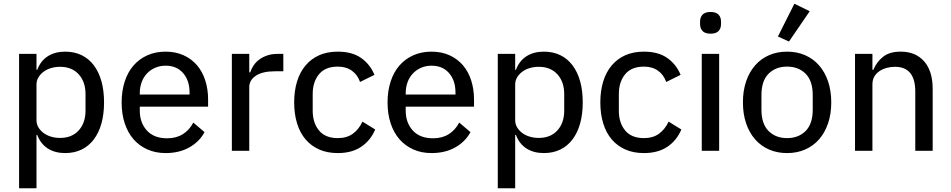

<svg xmlns="http://www.w3.org/2000/svg" viewBox="-20 -806 5080 1026"><path d="M82 -518H175V-433H179Q197 -481 235.5 -505.5Q274 -530 328 -530Q377 -530 415.5 -511.5Q454 -493 481 -457.5Q508 -422 522 -372Q536 -322 536 -259Q536 -196 522 -146Q508 -96 481 -60.5Q454 -25 415.5 -6.5Q377 12 328 12Q274 12 235.5 -12.5Q197 -37 179 -85H175V200H82ZM301 -69Q364 -69 400.5 -109Q437 -149 437 -215V-303Q437 -369 400.5 -409Q364 -449 301 -449Q275 -449 252 -442Q229 -435 212 -422Q195 -409 185 -392Q175 -375 175 -354V-164Q175 -143 185 -126Q195 -109 212 -96Q229 -83 252 -76Q275 -69 301 -69Z M865 12Q811 12 767.5 -7.5Q724 -27 693.5 -62Q663 -97 646.5 -147Q630 -197 630 -259Q630 -320 646.5 -370.5Q663 -421 693.5 -456Q724 -491 767.5 -510.5Q811 -530 865 -530Q919 -530 961.5 -510.5Q1004 -491 1033 -457Q1062 -423 1077 -376Q1092 -329 1092 -275V-236H727V-215Q727 -150 765 -108.5Q803 -67 873 -67Q922 -67 957 -89Q992 -111 1013 -151L1073 -100Q1046 -49 992 -18.5Q938 12 865 12ZM865 -455Q835 -455 809.5 -444Q784 -433 765.5 -413.5Q747 -394 737 -367Q727 -340 727 -308V-301H993V-311Q993 -376 958.5 -415.5Q924 -455 865 -455Z M1219 0V-518H1312V-419H1317Q1323 -438 1335 -456Q1347 -474 1365 -487.5Q1383 -501 1407.5 -509.5Q1432 -518 1463 -518H1494V-425H1448Q1383 -425 1347.5 -401.5Q1312 -378 1312 -340V0Z M1785 12Q1729 12 1686 -7Q1643 -26 1613 -61Q1583 -96 1567.5 -146.5Q1552 -197 1552 -259Q1552 -321 1567.5 -371Q1583 -421 1613 -456.5Q1643 -492 1686 -511Q1729 -530 1785 -530Q1862 -530 1910 -496Q1958 -462 1981 -406L1904 -368Q1891 -406 1860.5 -428Q1830 -450 1785 -450Q1718 -450 1684.5 -409Q1651 -368 1651 -304V-214Q1651 -150 1684.5 -109Q1718 -68 1785 -68Q1833 -68 1865 -91Q1897 -114 1917 -156L1985 -114Q1960 -55 1910 -21.5Q1860 12 1785 12Z M2286 12Q2232 12 2188.5 -7.5Q2145 -27 2114.5 -62Q2084 -97 2067.5 -147Q2051 -197 2051 -259Q2051 -320 2067.5 -370.5Q2084 -421 2114.5 -456Q2145 -491 2188.5 -510.5Q2232 -530 2286 -530Q2340 -530 2382.5 -510.5Q2425 -491 2454 -457Q2483 -423 2498 -376Q2513 -329 2513 -275V-236H2148V-215Q2148 -150 2186 -108.5Q2224 -67 2294 -67Q2343 -67 2378 -89Q2413 -111 2434 -151L2494 -100Q2467 -49 2413 -18.5Q2359 12 2286 12ZM2286 -455Q2256 -455 2230.5 -444Q2205 -433 2186.5 -413.5Q2168 -394 2158 -367Q2148 -340 2148 -308V-301H2414V-311Q2414 -376 2379.5 -415.5Q2345 -455 2286 -455Z M2640 -518H2733V-433H2737Q2755 -481 2793.5 -505.5Q2832 -530 2886 -530Q2935 -530 2973.5 -511.5Q3012 -493 3039 -457.5Q3066 -422 3080 -372Q3094 -322 3094 -259Q3094 -196 3080 -146Q3066 -96 3039 -60.5Q3012 -25 2973.5 -6.5Q2935 12 2886 12Q2832 12 2793.5 -12.5Q2755 -37 2737 -85H2733V200H2640ZM2859 -69Q2922 -69 2958.5 -109Q2995 -149 2995 -215V-303Q2995 -369 2958.5 -409Q2922 -449 2859 -449Q2833 -449 2810 -442Q2787 -435 2770 -422Q2753 -409 2743 -392Q2733 -375 2733 -354V-164Q2733 -143 2743 -126Q2753 -109 2770 -96Q2787 -83 2810 -76Q2833 -69 2859 -69Z M3421 12Q3365 12 3322 -7Q3279 -26 3249 -61Q3219 -96 3203.5 -146.5Q3188 -197 3188 -259Q3188 -321 3203.5 -371Q3219 -421 3249 -456.5Q3279 -492 3322 -511Q3365 -530 3421 -530Q3498 -530 3546 -496Q3594 -462 3617 -406L3540 -368Q3527 -406 3496.5 -428Q3466 -450 3421 -450Q3354 -450 3320.5 -409Q3287 -368 3287 -304V-214Q3287 -150 3320.5 -109Q3354 -68 3421 -68Q3469 -68 3501 -91Q3533 -114 3553 -156L3621 -114Q3596 -55 3546 -21.5Q3496 12 3421 12Z M3777 -626Q3748 -626 3734.5 -640Q3721 -654 3721 -677V-691Q3721 -714 3734.5 -728Q3748 -742 3777 -742Q3806 -742 3819.5 -728Q3833 -714 3833 -691V-677Q3833 -654 3819.5 -640Q3806 -626 3777 -626ZM3730 -518H3823V0H3730Z M4186 12Q4133 12 4089.5 -7Q4046 -26 4015 -61.5Q3984 -97 3967 -147Q3950 -197 3950 -259Q3950 -321 3967 -371Q3984 -421 4015 -456.5Q4046 -492 4089.5 -511Q4133 -530 4186 -530Q4239 -530 4282.5 -511Q4326 -492 4357 -456.5Q4388 -421 4405 -371Q4422 -321 4422 -259Q4422 -197 4405 -147Q4388 -97 4357 -61.5Q4326 -26 4282.5 -7Q4239 12 4186 12ZM4186 -68Q4247 -68 4285 -106Q4323 -144 4323 -220V-298Q4323 -374 4285 -412Q4247 -450 4186 -450Q4125 -450 4087 -412Q4049 -374 4049 -298V-220Q4049 -144 4087 -106Q4125 -68 4186 -68ZM4196 -584 4137 -611 4225 -786 4307 -746Z M4549 0V-518H4642V-433H4647Q4665 -476 4699.5 -503Q4734 -530 4793 -530Q4873 -530 4918.5 -478Q4964 -426 4964 -331V0H4871V-317Q4871 -449 4762 -449Q4739 -449 4717.5 -443Q4696 -437 4679 -425.5Q4662 -414 4652 -396.5Q4642 -379 4642 -355V0Z"/></svg>

Font: IBM Plex Sans Devanagari Text
Style: Regular
Weight: 450
Designer: Mike Abbink, Paul van der Laan, Pieter van Rosmalen, Erin McLaughlin
Foundry: Bold Monday
Version: Version 1.1